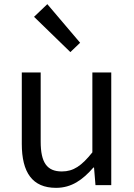

<svg xmlns="http://www.w3.org/2000/svg" viewBox="-20 -892 647 925"><path d="M250 13C325 13 379 -26 430 -85H433L440 0H516V-543H425V-158C373 -93 334 -66 278 -66C206 -66 176 -109 176 -210V-543H85V-199C85 -61 136 13 250 13ZM319 -641 366 -686 208 -872 144 -811Z"/></svg>

Font: Source Han Sans HK
Style: Regular
Weight: 400
Designer: Ryoko NISHIZUKA 西塚涼子 (kana, bopomofo & ideographs); Paul D. Hunt (Latin, Greek & Cyrillic); Sandoll Communications 산돌커뮤니
Foundry: Adobe
Version: Version 2.000;hotconv 1.0.107;makeotfexe 2.5.65593